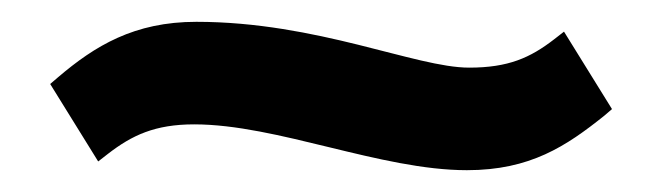

<svg xmlns="http://www.w3.org/2000/svg" viewBox="-20 -382 601 176"><path d="M26 -305 70 -234 79 -241C101 -258 122 -268 158 -268C234 -268 329 -226 408 -226C466 -226 499 -248 534 -276L541 -282L497 -353L488 -346C466 -329 446 -320 410 -320C361 -320 271 -362 160 -362C103 -362 67 -340 33 -311Z"/></svg>

Font: Charger Pro
Style: ExBdSuExt
Weight: 400
Designer: Jasper
Foundry: Cannot Into Space Fonts
Version: Version 1.09